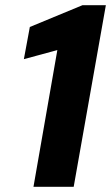

<svg xmlns="http://www.w3.org/2000/svg" viewBox="-20 -720 428 740"><path d="M109 0 201 -527 72 -492 95 -616 298 -700H388L264 0Z"/></svg>

Font: DM Sans 17pt Black
Style: Italic
Weight: 900
Italic angle: -10°
Version: Version 4.004;gftools[0.9.30]